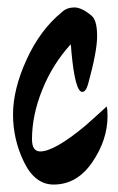

<svg xmlns="http://www.w3.org/2000/svg" viewBox="-20 -474 317 516"><path d="M269 -162Q269 -98 228 -38Q187 22 124 22Q74 22 44.5 -38.5Q15 -99 15 -166.5Q15 -234 51.5 -314Q88 -394 147 -442Q160 -454 180 -454Q200 -454 227 -431Q241 -418 241 -377Q241 -336 217 -249Q211 -227 201 -227Q182 -227 172 -334Q171 -351 170 -355Q121 -301 93.5 -232.5Q66 -164 66 -100Q66 -67 88 -67Q126 -67 208 -135Q223 -148 230 -154.5Q237 -161 251 -173.5Q265 -186 267 -188Q269 -179 269 -162Z"/></svg>

Font: Devonshire
Style: Regular
Weight: 400
Designer: Astigmatic (AOETI)
Foundry: Astigmatic (AOETI)
Version: Version 1.001